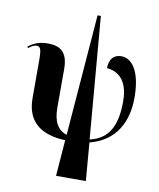

<svg xmlns="http://www.w3.org/2000/svg" viewBox="-103 -840 948 1148"><g transform="rotate(10 370.5 -266.0)"><path d="M317 228H498L479 -3C639 -44 698 -171 698 -313C698 -473 643 -544 578 -544C533 -544 506 -515 505 -459C569 -454 635 -413 635 -280C635 -134 592 -46 477 -21L415 -760H395L337 -24C283 -42 254 -88 254 -175V-409C254 -516 204 -543 131 -543C83 -543 47 -529 14 -503L19 -495C40 -511 55 -518 68 -518C90 -518 98 -504 98 -438V-206C98 -60 187 3 334 9Z"/></g></svg>

Font: Noto Serif Display Condensed ExtraBold
Style: Regular
Weight: 800
Width: 3
Designer: Monotype Design Team
Foundry: Monotype Imaging Inc.
Version: Version 2.009